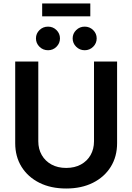

<svg xmlns="http://www.w3.org/2000/svg" viewBox="-20 -1085 769 1116"><path d="M364.7 10.7Q275.4 10.7 208.7 -22.7Q142.1 -56.2 105.2 -115.5Q68.4 -174.8 68.4 -252.9V-727.5H202.6V-263.7Q202.6 -218.8 222.7 -183.8Q242.7 -148.9 279.1 -128.9Q315.4 -108.9 364.7 -108.9Q414.1 -108.9 450.4 -128.9Q486.8 -148.9 506.6 -183.8Q526.4 -218.8 526.4 -263.7V-727.5H660.6V-252.9Q660.6 -174.8 623.8 -115.5Q586.9 -56.2 520.3 -22.7Q453.6 10.7 364.7 10.7ZM472.2 -793Q443.4 -793 422.9 -813.2Q402.3 -833.5 402.3 -861.8Q402.3 -890.1 422.9 -910.2Q443.4 -930.2 472.2 -930.2Q501 -930.2 521.5 -910.2Q542 -890.1 542 -861.8Q542 -833.5 521.5 -813.2Q501 -793 472.2 -793ZM259.3 -793Q230 -793 209.5 -813.2Q189 -833.5 189 -861.8Q189 -890.1 209.5 -910.2Q230 -930.2 259.3 -930.2Q288.1 -930.2 308.3 -910.2Q328.6 -890.1 328.6 -861.8Q328.6 -833.5 308.3 -813.2Q288.1 -793 259.3 -793ZM504.9 -1064.9V-990.2H225.1V-1064.9Z"/></svg>

Font: V-Inter
Style: SemiBold-600
Weight: 600
Designer: Rasmus Andersson
Foundry: rsms
Version: Version 4.000;git-4146feb